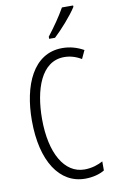

<svg xmlns="http://www.w3.org/2000/svg" viewBox="-103 -1000 637 1064"><g transform="rotate(-10 215.5 -468.5)"><path d="M388 -939V-947H325C297 -898 266 -853 225 -800V-788H258C298 -825 359 -893 388 -939ZM289 -674C321 -674 354 -665 385 -646L407 -693C369 -714 330 -725 287 -725C123 -725 52 -555 52 -358C52 -129 144 10 288 10C330 10 369 0 397 -17V-68C371 -54 336 -41 293 -41C180 -41 109 -165 109 -357C109 -521 159 -674 289 -674Z"/></g></svg>

Font: Noto Sans Myanmar UI ExtraCondensed Light
Style: Regular
Weight: 300
Width: 2
Designer: Monotype Design Team
Foundry: Monotype Imaging Inc.
Version: Version 2.103